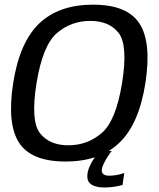

<svg xmlns="http://www.w3.org/2000/svg" viewBox="-20 -701 695 839"><path d="M266.2 4.8Q415.4 4.8 501.3 -76.9Q587.2 -158.7 615.3 -337.5Q642.9 -515.6 589.5 -598.1Q536.1 -680.6 386.9 -680.6Q237.6 -680.6 151.6 -598.7Q65.6 -516.7 37.5 -337.5Q10 -159.5 63.3 -77.3Q116.7 4.8 266.2 4.8ZM278.7 -66.1Q195.3 -66.1 154.3 -119.6Q113.3 -173 139.6 -337.5Q166.5 -503.2 228.8 -556.5Q291.1 -609.7 374.4 -609.7Q457.5 -609.7 498.7 -556.5Q539.9 -503.2 513.3 -337.5Q486.6 -172.7 424.2 -119.4Q361.8 -66.1 278.7 -66.1ZM433.7 118.3Q451.3 118.3 468.2 116.4Q485.1 114.5 498.1 111.6Q511 108.7 515.6 107L523 55.1Q517.6 57.3 506.6 60.1Q495.5 63 482.5 64.8Q469.5 66.7 457.2 66.7Q440.7 66.7 432.7 60.7Q424.7 54.7 424.7 44.1Q424.7 32.7 432.6 15.9Q440.4 -0.8 450.9 -17.1Q461.4 -33.3 468.5 -41.8H417.3Q405.9 -30.4 392.6 -11.3Q379.4 7.7 370.4 29.1Q361.5 50.5 361.5 69.3Q361.5 87.7 371.4 98.4Q381.3 109 397.9 113.6Q414.4 118.3 433.7 118.3Z"/></svg>

Font: Anybody Thin
Style: Italic
Weight: 100
Italic angle: -10°
Designer: Tyler Finck
Foundry: Etcetera Type Company
Version: Version 1.114;gftools[0.9.25]